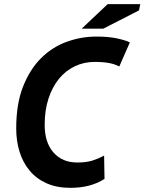

<svg xmlns="http://www.w3.org/2000/svg" viewBox="-20 -890 695 924"><path d="M483 -29Q416 14 319 14Q253 14 204 -8Q155 -30 122.5 -69Q90 -108 74 -160Q58 -212 58 -272Q58 -390 91 -473.5Q124 -557 178 -610.5Q232 -664 301.5 -689Q371 -714 444 -714Q501 -714 541.5 -705.5Q582 -697 605 -686L554 -570Q534 -581 506 -586.5Q478 -592 435 -592Q384 -592 340 -571Q296 -550 264 -511Q232 -472 213.5 -416Q195 -360 195 -289Q195 -204 237.5 -156Q280 -108 351 -108Q396 -108 425.5 -117.5Q455 -127 481 -141ZM498 -870H655L649 -840L477 -752H373Z"/></svg>

Font: PT Sans
Style: Bold Italic
Weight: 700
Italic angle: -12°
Designer: A.Korolkova, O.Umpeleva, V.Yefimov
Foundry: ParaType Ltd
Version: Version 2.003W OFL